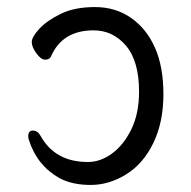

<svg xmlns="http://www.w3.org/2000/svg" viewBox="-20 -506 540 544"><path d="M149 -1Q85 -37 62 -109Q60 -114 60 -120Q60 -136 73 -136Q87 -136 95 -121Q136 -47 229 -47Q265 -47 298 -71.5Q331 -96 352.5 -140.5Q374 -185 374 -246Q374 -333 337 -376.5Q300 -420 245 -420Q156 -420 124 -345Q120 -337 108 -337Q96 -337 83 -355Q70 -373 70 -387Q70 -401 91 -424Q112 -447 151.5 -466.5Q191 -486 249 -486Q307 -486 351 -455.5Q395 -425 419 -371Q443 -317 443 -239Q443 -160 414.5 -101Q386 -42 337.5 -12Q289 18 237 18Q185 18 149 -1Z"/></svg>

Font: Moon Stars Kai HW
Style: Regular
Weight: 400
Designer: GuiWonder
Version: Version 1.101